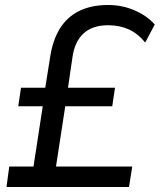

<svg xmlns="http://www.w3.org/2000/svg" viewBox="-20 -748 639 768"><path d="M6 0 17 -82H114L151 -323H53L64 -397H161L180 -516Q190 -585 218.5 -632Q247 -679 295.5 -703.5Q344 -728 413 -728Q469 -728 518.5 -706.5Q568 -685 599 -650L561 -578Q530 -615 494 -631Q458 -647 412 -647Q350 -647 314.5 -614.5Q279 -582 270 -520L252 -397H440L429 -323H241L204 -82H509L496 0Z"/></svg>

Font: Nunitoga
Style: Medium Italic
Weight: 500
Italic angle: -9°
Designer: Vernon Adams
Foundry: Vernon Adams
Version: Version 1.0